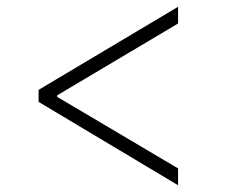

<svg xmlns="http://www.w3.org/2000/svg" viewBox="-20 -568 676 568"><path d="M94.2 -266.6V-302.2L506.8 -547.9V-498.5L144.5 -283.2L148.9 -290.5V-278.3L144.5 -284.2L506.8 -69.8V-20Z"/></svg>

Font: Inter 17pt ExtraLight
Style: Regular
Weight: 250
Version: Version 4.001;git-66647c0bb